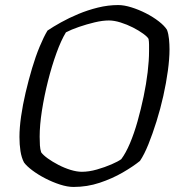

<svg xmlns="http://www.w3.org/2000/svg" viewBox="-20 -740 702 760"><path d="M271 0Q247 0 217.5 -9.5Q188 -19 159 -34Q130 -49 107.5 -66Q85 -83 75 -97Q65 -116 61 -142Q57 -168 57 -198Q57 -234 63.5 -279.5Q70 -325 81.5 -374Q93 -423 107 -470Q121 -517 137 -555.5Q153 -594 168 -619Q190 -634 221.5 -651.5Q253 -669 290 -684.5Q327 -700 367.5 -710Q408 -720 448 -720Q471 -720 500 -711Q529 -702 557.5 -687.5Q586 -673 608.5 -655.5Q631 -638 641 -622Q647 -606 649 -585Q651 -564 651 -545Q651 -508 644.5 -460Q638 -412 626.5 -360.5Q615 -309 599.5 -259.5Q584 -210 567.5 -169Q551 -128 534 -103Q507 -81 465.5 -57Q424 -33 374.5 -16.5Q325 0 271 0ZM304 -60Q332 -60 363.5 -69Q395 -78 421.5 -89.5Q448 -101 460 -110Q478 -134 494.5 -173Q511 -212 524.5 -260Q538 -308 548.5 -358Q559 -408 564.5 -454.5Q570 -501 570 -538Q570 -551 570 -563Q570 -575 568 -586Q564 -594 547 -606.5Q530 -619 506.5 -631Q483 -643 457.5 -651Q432 -659 411 -659Q386 -659 354.5 -651.5Q323 -644 292.5 -633.5Q262 -623 241 -612Q222 -581 203.5 -530Q185 -479 170 -419.5Q155 -360 146 -302.5Q137 -245 137 -199Q137 -180 138 -164.5Q139 -149 143 -137Q151 -126 169 -113Q187 -100 211 -87.5Q235 -75 259.5 -67.5Q284 -60 304 -60Z"/></svg>

Font: Texturina 12pt ExtraLight
Style: Italic
Weight: 250
Italic angle: -11°
Designer: Guillermo Torres Carreño
Foundry: Omnibus-Type
Version: Version 1.002